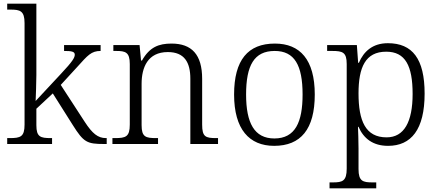

<svg xmlns="http://www.w3.org/2000/svg" viewBox="-20 -780 2380 1040"><path d="M19 0H262V-32H256C199 -32 177 -38 177 -102V-191L266 -274L374 -103C433 -9 451 0 544 0H558V-32H554C510 -32 480 -57 439 -120L309 -320L398 -417C455 -480 474 -504 525 -504V-536H327V-504C367 -504 385 -501 385 -484C385 -468 374 -448 310 -380L173 -233C174 -259 177 -331 177 -374V-760H19V-728H37C89 -728 113 -721 113 -655V-105C113 -39 91 -32 33 -32H19Z M589 0H836V-32H826C769 -32 747 -38 747 -102V-326C747 -414 780 -498 889 -498C979 -498 1011 -442 1011 -354V0H1161V-32H1151C1093 -32 1075 -39 1075 -105V-353C1075 -485 1018 -544 909 -544C840 -544 790 -525 749 -452H744L736 -536H594V-504H609C660 -504 683 -497 683 -433V-105C683 -39 661 -32 603 -32H589Z M1465 10C1609 10 1685 -80 1685 -268C1685 -457 1605 -544 1469 -544C1323 -544 1248 -455 1248 -268C1248 -80 1330 10 1465 10ZM1466 -30C1357 -30 1313 -115 1313 -268C1313 -425 1356 -504 1468 -504C1575 -504 1619 -427 1619 -268C1619 -118 1579 -30 1466 -30Z M1765 240H2018V208H1998C1946 208 1922 202 1922 136V25C1922 -22 1920 -64 1919 -93H1922C1950 -29 2001 10 2082 10C2207 10 2280 -78 2280 -273C2280 -461 2214 -546 2081 -546C1998 -546 1950 -501 1924 -440H1920L1913 -536H1752V-504H1779C1836 -504 1858 -497 1858 -433V133C1858 201 1835 208 1783 208H1765ZM2074 -36C1960 -36 1922 -125 1922 -274C1922 -415 1959 -500 2072 -500C2176 -500 2215 -423 2215 -271C2215 -120 2169 -36 2074 -36Z"/></svg>

Font: Noto Serif Georgian Light
Style: Regular
Weight: 300
Designer: Monotype Design Team, Akaki Razmadze
Foundry: Google LLC
Version: Version 2.003